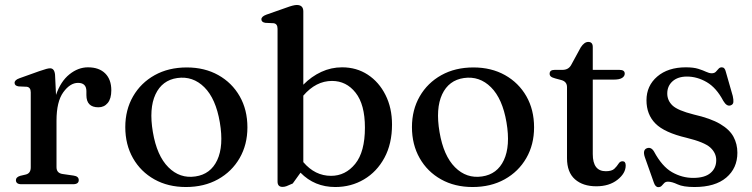

<svg xmlns="http://www.w3.org/2000/svg" viewBox="-20 -758 3095 790"><path d="M206.5 -450.5 210.5 -367.5Q229.5 -423 265.5 -452Q301.5 -481 342 -481Q387.5 -481 412.8 -456Q438 -431 438 -386.5Q438 -352 423.2 -334.2Q408.5 -316.5 385 -316.5Q335.5 -316.5 335.5 -366.5V-383.5Q335 -417 301 -417Q268.5 -417 240.5 -378.5Q212.5 -340 212.5 -261.5V-70Q212.5 -45.5 238 -42L283 -35.5Q304 -32.5 304 -17Q304 0 280.5 0H68Q45.5 0 45.5 -17Q45.5 -29 63 -34.5L86.5 -40Q106.5 -45 106.5 -69.5V-378Q106.5 -399 90 -401L56.5 -402.5Q40 -405 40 -417Q40 -429 60 -436L141 -465Q161 -472 170.8 -474.5Q180.5 -477 186 -477Q204 -477 206.5 -450.5Z M748.5 -480.5Q822 -480.5 878.2 -449Q934.5 -417.5 966.2 -362Q998 -306.5 998 -234Q998 -163 966 -107.5Q934 -52 877 -20.2Q820 11.5 745 11.5Q671.5 11.5 615.2 -20Q559 -51.5 527.2 -107.2Q495.5 -163 495.5 -235Q495.5 -306 527.5 -361.5Q559.5 -417 616.5 -448.8Q673.5 -480.5 748.5 -480.5ZM784 -32Q846.5 -41 873.8 -99.2Q901 -157.5 884.5 -254.5Q868 -352 820.8 -399Q773.5 -446 709.5 -437Q647 -428 619.8 -369.8Q592.5 -311.5 609 -214.5Q625.5 -117 672.8 -69.8Q720 -22.5 784 -32Z M1228 -711V-409.5Q1261.5 -443.5 1302 -462.2Q1342.5 -481 1387.5 -481Q1447 -481 1493.2 -450.8Q1539.5 -420.5 1566.2 -367.2Q1593 -314 1593 -245.5Q1593 -166.5 1561.8 -108.8Q1530.5 -51 1477.5 -19.8Q1424.5 11.5 1359.5 11.5Q1274 11.5 1216.5 -47.5L1184.5 -3Q1167 5 1158.8 8Q1150.5 11 1142.5 11Q1122 11 1122 -11V-639.5Q1122 -660.5 1105.5 -662.5L1072 -664Q1055.5 -666.5 1055.5 -678.5Q1055.5 -690 1075.5 -697.5L1158 -726.5Q1187.5 -737.5 1201 -737.5Q1228 -737.5 1228 -711ZM1346 -425Q1280 -425 1228 -364.5V-91Q1276 -34.5 1342 -34.5Q1401.5 -34.5 1441.5 -83.8Q1481.5 -133 1481.5 -233Q1481.5 -328 1443.2 -376.5Q1405 -425 1346 -425Z M1928 -480.5Q2001.5 -480.5 2057.8 -449Q2114 -417.5 2145.8 -362Q2177.5 -306.5 2177.5 -234Q2177.5 -163 2145.5 -107.5Q2113.5 -52 2056.5 -20.2Q1999.5 11.5 1924.5 11.5Q1851 11.5 1794.8 -20Q1738.5 -51.5 1706.8 -107.2Q1675 -163 1675 -235Q1675 -306 1707 -361.5Q1739 -417 1796 -448.8Q1853 -480.5 1928 -480.5ZM1963.5 -32Q2026 -41 2053.2 -99.2Q2080.5 -157.5 2064 -254.5Q2047.5 -352 2000.2 -399Q1953 -446 1889 -437Q1826.5 -428 1799.2 -369.8Q1772 -311.5 1788.5 -214.5Q1805 -117 1852.2 -69.8Q1899.5 -22.5 1963.5 -32Z M2290 -428.5 2264 -435.5Q2251 -439 2246.2 -443.5Q2241.5 -448 2241.5 -454.5Q2241.5 -470.5 2262 -470.5H2294Q2319 -470.5 2330 -490.5L2369.5 -563Q2384 -585.5 2400.5 -585.5Q2419 -585.5 2419 -564.5V-470.5H2529Q2550.5 -470.5 2550.5 -455Q2550.5 -444.5 2539.8 -437.5Q2529 -430.5 2506 -430.5H2419V-124Q2419 -53.5 2472.5 -53.5Q2497.5 -53.5 2508 -63.8Q2518.5 -74 2524.8 -84.2Q2531 -94.5 2541.5 -94.5Q2554.5 -94.5 2554.5 -77Q2554.5 -45 2520.5 -18.2Q2486.5 8.5 2433.5 8.5Q2378.5 8.5 2345.8 -20.2Q2313 -49 2313 -107V-399.5Q2313 -422 2290 -428.5Z M2806.5 -443Q2769 -443 2747.2 -423.5Q2725.5 -404 2725.5 -373.5Q2725.5 -344.5 2747 -324Q2768.5 -303.5 2834 -287Q2904 -271 2943 -248Q2982 -225 2998 -195.2Q3014 -165.5 3014 -129.5Q3014 -66 2968.2 -27.2Q2922.5 11.5 2837.5 11.5Q2791 11.5 2767.8 0.5Q2744.5 -10.5 2728.5 -10.5Q2718.5 -10.5 2713 -4.8Q2707.5 1 2702.5 6.5Q2697.5 12 2688.5 12Q2676.5 12 2670 -7.5L2633 -112Q2623.5 -141 2641.5 -148Q2659 -154.5 2671 -134.5Q2704 -73 2745.2 -49.5Q2786.5 -26 2832 -26Q2879.5 -26 2903.2 -46Q2927 -66 2927 -99Q2927 -128.5 2902.8 -150.8Q2878.5 -173 2805 -191Q2713.5 -212.5 2676.8 -249.8Q2640 -287 2640 -345.5Q2640 -405 2684.2 -443Q2728.5 -481 2802 -481Q2833.5 -481 2853.2 -474.8Q2873 -468.5 2885.5 -462.5Q2898 -456.5 2908.5 -456.5Q2919.5 -456.5 2925.5 -462.8Q2931.5 -469 2936.5 -475Q2941.5 -481 2950 -481Q2962.5 -481 2966.5 -462.5L2995 -363Q2998.5 -347.5 2997.5 -337.8Q2996.5 -328 2986.5 -324.5Q2970.5 -318.5 2956 -343Q2927.5 -397 2888 -420Q2848.5 -443 2806.5 -443Z"/></svg>

Font: Fraunces 9pt
Style: Regular
Weight: 400
Version: Version 1.000;[b76b70a41]